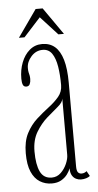

<svg xmlns="http://www.w3.org/2000/svg" viewBox="-50 -694 375 737"><g transform="rotate(-5 137.0 -326.0)"><path d="M120 10Q94.5 10 74 -2.8Q53.5 -15.5 41.8 -42.5Q30 -69.5 30 -114Q30 -160 46 -190.8Q62 -221.5 85.5 -242.8Q109 -264 132.5 -281.8Q156 -299.5 172 -318.5Q188 -337.5 188 -363.5Q188 -403 182.8 -435Q177.5 -467 164.8 -485.5Q152 -504 129 -504Q103 -504 84.8 -483.5Q66.5 -463 66.5 -439Q66.5 -429 68 -422.5Q69.5 -416 70.8 -410.5Q72 -405 72 -397Q72 -385.5 68.2 -377.2Q64.5 -369 54.5 -369Q45 -369 41.5 -377.5Q38 -386 38 -401Q38 -434.5 49 -463Q60 -491.5 80.5 -509Q101 -526.5 129 -526.5Q158 -526.5 177.8 -509.8Q197.5 -493 207.8 -458.2Q218 -423.5 218 -369.5V-47.5Q218 -30 223.2 -24Q228.5 -18 237 -18Q243.5 -18 248.8 -20.5Q254 -23 256.5 -25.5L267.5 -6Q262.5 -1.5 253 1.5Q243.5 4.5 232.5 4.5Q223 4.5 213.8 0Q204.5 -4.5 198.5 -14.5Q192.5 -24.5 192.5 -42Q189 -31.5 180 -19.2Q171 -7 156.2 1.5Q141.5 10 120 10ZM121.5 -12.5Q142 -12.5 156.8 -26.8Q171.5 -41 179.8 -60.2Q188 -79.5 188 -94V-311Q187 -297 168 -281.2Q149 -265.5 125 -244.5Q101 -223.5 82.5 -192.8Q64 -162 64 -118Q64 -67.5 77.2 -40Q90.5 -12.5 121.5 -12.5ZM42.5 -558 116 -662.5H143L216 -558H194.5L129 -629.5L64 -558Z"/></g></svg>

Font: Imbue 48pt Thin
Style: Regular
Weight: 250
Designer: Tyler Finck
Foundry: Etcetera Type Company
Version: Version 1.102